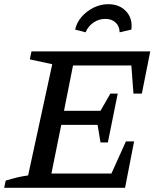

<svg xmlns="http://www.w3.org/2000/svg" viewBox="-36 -895 747 915"><path d="M-16 0 -9 -34Q46 -52 98 -59L213 -589L106 -612L114 -650H680L640 -449H600L590 -583H312L269 -367H443L490 -449H525L478 -216H443L429 -300H256L209 -68H495L564 -221H603L560 0ZM480 -875Q534 -875 565.5 -840.5Q597 -806 590 -754L534 -741Q534 -769 515.5 -787Q497 -805 466 -805Q435 -805 409.5 -787.5Q384 -770 372 -741L322 -754Q330 -789 354 -816Q378 -843 411 -859Q444 -875 480 -875Z"/></svg>

Font: Piazzolla Medium
Style: Italic
Weight: 500
Italic angle: -11.3°
Designer: Juan Pablo del Peral
Foundry: Huerta Tipografica
Version: Version 1.330